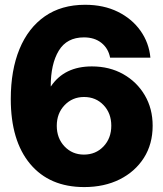

<svg xmlns="http://www.w3.org/2000/svg" viewBox="-20 -759 673 791"><path d="M327.1 11.7Q184.1 11.7 104.2 -83.7Q24.4 -179.2 24.4 -351.1Q24.4 -469.7 60.3 -556.9Q96.2 -644 164.6 -691.7Q232.9 -739.3 330.6 -739.3Q407.2 -739.3 465.6 -710.4Q523.9 -681.6 558.8 -632.3Q593.8 -583 599.6 -521.5H433.6Q426.3 -559.6 397.9 -582.3Q369.6 -605 325.7 -605Q255.4 -605 222.2 -550.3Q189 -495.6 189 -403.3H189.9Q245.1 -485.4 358.4 -485.4Q431.2 -485.4 487.5 -453.6Q543.9 -421.9 576.4 -366.7Q608.9 -311.5 608.9 -241.2Q608.9 -165.5 572.8 -108.6Q536.6 -51.8 473.1 -20Q409.7 11.7 327.1 11.7ZM325.7 -122.1Q374.5 -122.1 406.5 -155.8Q438.5 -189.5 438.5 -241.2Q438.5 -292.5 406.7 -325.9Q375 -359.4 326.2 -359.4Q278.3 -359.4 246.1 -325.7Q213.9 -292 213.9 -240.7Q213.9 -189.5 245.8 -155.8Q277.8 -122.1 325.7 -122.1Z"/></svg>

Font: Inter Display Extra Bold
Style: Regular
Weight: 800
Designer: Rasmus Andersson
Foundry: rsms
Version: Version 4.000;git-4fc901f